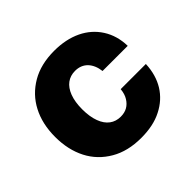

<svg xmlns="http://www.w3.org/2000/svg" viewBox="-140 -710 877 877"><g transform="rotate(-45 298.5 -271.5)"><path d="M309.6 10.3Q223.1 10.3 162.1 -25.4Q99.1 -62 66.9 -124.5Q34.2 -188 34.2 -271Q34.2 -355.5 67.4 -418.5Q99.6 -480.5 162.1 -517.1Q223.1 -552.7 309.1 -552.7Q384.3 -552.7 441.4 -525.4Q497.1 -498.5 529.3 -448.2Q561.5 -397.5 563 -331.1H400.4Q395.5 -372.1 372.6 -396.5Q349.1 -420.4 312 -420.4Q281.2 -420.4 258.8 -403.8Q236.3 -387.2 223.6 -354Q210.9 -320.3 210.9 -272.9Q210.9 -225.1 223.6 -191.4Q235.8 -158.2 258.8 -141.1Q281.2 -124.5 312 -124.5Q336.9 -124.5 355 -134.8Q373 -145 385.3 -165Q397.5 -184.1 400.4 -213.9H563Q560.1 -146 529.3 -95.7Q498 -45.4 442.4 -17.6Q388.2 10.3 309.6 10.3Z"/></g></svg>

Font: My Font
Style: Regular
Weight: 500
Designer: Rasmus Andersson
Foundry: rsms
Version: Version 0.001